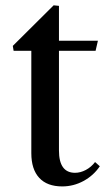

<svg xmlns="http://www.w3.org/2000/svg" viewBox="-20 -674 394 705"><path d="M208.5 10.5Q153 10.5 124 -21Q95 -52.5 95 -111.5V-487.5H30L27 -505.5L177 -654.5L196.5 -652.5V-524.5H339.5L331 -487.5H196.5V-121.5Q196.5 -39.5 255.5 -39.5Q275.5 -39.5 295.2 -50Q315 -60.5 329 -79L346.5 -63.5Q323.5 -29.5 286.8 -9.5Q250 10.5 208.5 10.5Z"/></svg>

Font: Libre Caslon Text
Style: Regular
Weight: 400
Designer: Pablo Impallari, Rodrigo Fuenzalida, Katja Schimmel
Foundry: Pablo Impallari, Rodrigo Fuenzalida
Version: Version 2.000